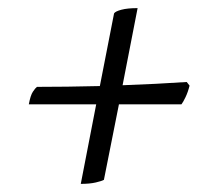

<svg xmlns="http://www.w3.org/2000/svg" viewBox="-20 -510 528 473"><path d="M179 -57 217 -253H51Q55 -275 61 -284Q67 -293 71 -296Q106 -296 145.5 -296.5Q185 -297 226 -298L261 -477Q264 -482 279 -486Q294 -490 319 -490L282 -300Q366 -303 440 -308L447 -299Q443 -283 437 -270.5Q431 -258 427 -253H273L236 -67Q231 -64 216 -60.5Q201 -57 179 -57Z"/></svg>

Font: Texturina Extralight
Style: Italic
Weight: 200
Italic angle: -11°
Designer: Guillermo Torres Carreño
Foundry: Omnibus-Type
Version: Version 1.002; ttfautohint (v1.8.3)